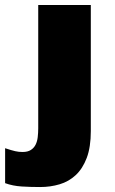

<svg xmlns="http://www.w3.org/2000/svg" viewBox="-61 -547 460 770"><path d="M100.1 203.1Q61.5 203.1 25.9 200.9Q-9.8 198.7 -40.5 187.5V47.4Q-26.9 51.8 -17.3 54.7Q-7.8 57.6 0 59.3Q7.8 61 14.6 61.8Q21.5 62.5 29.8 62.5Q50.3 62.5 62.7 54.4Q75.2 46.4 81.8 33.2Q88.4 20 90.3 2.9Q92.3 -14.2 92.3 -32.7V-526.9H303.2V-21.5Q303.2 43 286.9 86.2Q270.5 129.4 242.7 155.3Q214.8 181.2 178 192.1Q141.1 203.1 100.1 203.1Z"/></svg>

Font: Candal
Style: Regular
Weight: 400
Designer: vernon adams
Foundry: vernon adams
Version: Version 1.000